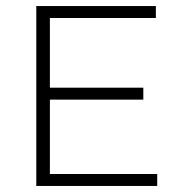

<svg xmlns="http://www.w3.org/2000/svg" viewBox="-20 -615 585 635"><path d="M100 0V-595H495.5V-555.5H145V-39.5H500V0ZM127.5 -285.5V-325H454V-285.5Z"/></svg>

Font: Encode Sans SC SemiExpanded ExtraLight
Style: Regular
Weight: 250
Width: 6
Designer: Multiple Designers
Foundry: Impallari Type
Version: Version 3.002